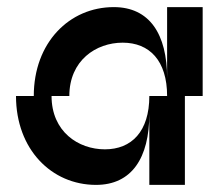

<svg xmlns="http://www.w3.org/2000/svg" viewBox="-20 -520 590 540"><path d="M75 -250H25C25 -100 125 0 250 0C350 0 400 -75 400 -200V0H500V-250H550V-500H450V-300C450 -425 400 -500 300 -500C175 -500 75 -400 75 -250ZM125 -250H175C175 -350 250 -400 325 -400C400 -400 450 -350 450 -250H400C400 -150 350 -100 275 -100C200 -100 125 -150 125 -250Z"/></svg>

Font: LS-VG5000 Shifted
Style: Regular
Weight: 400
Designer: Justin Bihan, 2021
Foundry: Justin Bihan, 2021
Version: Version 1.000;Glyphs 3.1.2 (3151)